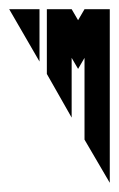

<svg xmlns="http://www.w3.org/2000/svg" viewBox="-20 -628 259 418"><path d="M136 -608H82V-467L136 -372V-479V-502L150 -478L164 -502V-481V-377V-324L219 -230V-283V-481V-535V-555V-608H164L150 -584ZM66 -608H0L66 -494Z"/></svg>

Font: ABC-Triangle-Monogram
Style: Regular
Weight: 400
Designer: Sadat Fauzi
Foundry: Intuisi Creative
Version: Version 001.000